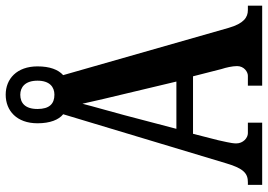

<svg xmlns="http://www.w3.org/2000/svg" viewBox="-150 -768 919 658"><g transform="rotate(-90 309.0 -439.5)"><path d="M4 0H217V-49H181C165 -49 146 -65 146 -89C146 -107 154 -135 157 -151L179 -237H376L401 -139C406 -124 411 -102 411 -86C411 -62 391 -49 378 -49H344V0H618V-49H603C578 -49 557 -63 542 -115L380 -682C399 -699 410 -728 410 -770C410 -841 367 -879 313 -879C258 -879 215 -841 215 -770C215 -727 227 -697 246 -682L78 -124C60 -62 42 -49 13 -49H4ZM313 -712C282 -712 264 -729 264 -770C264 -813 285 -829 313 -829C338 -829 361 -813 361 -770C361 -728 339 -712 313 -712ZM196 -294 243 -473C254 -515 273 -580 282 -616C291 -575 305 -515 317 -466L358 -294Z"/></g></svg>

Font: Noto Serif Bengali ExtraCondensed
Style: Regular
Weight: 400
Width: 2
Designer: Juan Bruce, Universal Thirst, Indian Type Foundry and the Monotype Design Team.
Foundry: Monotype Imaging Inc.
Version: Version 2.003